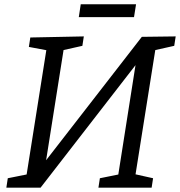

<svg xmlns="http://www.w3.org/2000/svg" viewBox="-20 -866 831 886"><path d="M9.3 0 15.9 -43.5 114.6 -63.2 100.5 -45.8 195.8 -647.5 205.5 -632.2 113.2 -649.5 119.9 -693 366.8 -698 360.1 -654.5 261.8 -632.5 275.2 -647.2 184.6 -74.6 169.9 -97.1 634.5 -696 790.7 -698 784 -654.5 685.7 -632.5 699.1 -650.9 603.5 -49.2 596.8 -63.5 686.4 -43.5 679.7 0H434.2L440.9 -43.5L538.5 -63.2L524.1 -49.2L612.7 -612.4L640.2 -610.4L167.2 0ZM607.8 -846.2 598.4 -787H343.6L352.6 -846.2Z"/></svg>

Font: Bitter Thin
Style: Italic
Weight: 100
Italic angle: -9°
Designer: Sol Matas, and Bitter project Authors
Foundry: Sol Matas
Version: Version 2.002